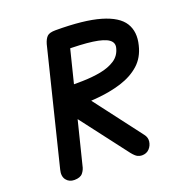

<svg xmlns="http://www.w3.org/2000/svg" viewBox="-137 -889 948 1007"><g transform="rotate(-20 336.5 -386.0)"><path d="M188 -356 211 -472Q267 -472 323 -473Q379 -474 426.5 -483Q474 -492 507 -513.5Q540 -535 550 -575Q558 -604 533 -622Q508 -640 446.5 -648.5Q385 -657 282 -657V-772Q441 -772 531.5 -745.5Q622 -719 653 -669Q684 -619 666 -548Q651 -485 608.5 -447Q566 -409 502.5 -389Q439 -369 359 -362.5Q279 -356 188 -356ZM485 0Q473 0 461 -6Q449 -12 432 -33L164 -384L305 -397L533 -97Q548 -78 545 -55.5Q542 -33 526.5 -16.5Q511 0 485 0ZM108 0Q79 0 63 -21Q47 -42 56 -77L215 -720Q223 -747 236 -759.5Q249 -772 283 -772Q318 -772 329.5 -753.5Q341 -735 333 -697L173 -56Q169 -34 155 -17Q141 0 108 0Z"/></g></svg>

Font: Edu TAS Beginner
Style: Bold
Weight: 700
Version: Version 1.003